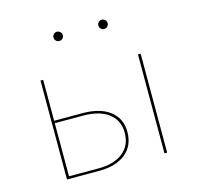

<svg xmlns="http://www.w3.org/2000/svg" viewBox="-89 -668 779 761"><g transform="rotate(-15 300.5 -288.0)"><path d="M375 -120Q375 -64 336 -32Q297 0 227 0H95V-406H106V-238H222Q294 -238 334.5 -207Q375 -176 375 -120ZM364 -120Q364 -171 326.5 -199.5Q289 -228 222 -228H106V-10H227Q291 -10 327.5 -39Q364 -68 364 -120ZM495 -406H506V0H495ZM189 -557Q189 -565 194.5 -570.5Q200 -576 208 -576Q215 -576 221 -570.5Q227 -565 227 -557Q227 -549 221.5 -543.5Q216 -538 208 -538Q200 -538 194.5 -543.5Q189 -549 189 -557ZM373 -557Q373 -565 378.5 -570.5Q384 -576 392 -576Q400 -576 405.5 -570.5Q411 -565 411 -557Q411 -549 405.5 -543.5Q400 -538 392 -538Q384 -538 378.5 -543.5Q373 -549 373 -557Z"/></g></svg>

Font: Ysabeau Hairline
Style: Regular
Weight: 100
Designer: Christian Thalmann (Catharsis Fonts)
Version: Version 0.003